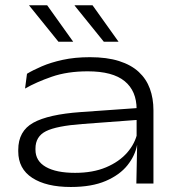

<svg xmlns="http://www.w3.org/2000/svg" viewBox="-20 -714 696 747"><path d="M510.5 0 513.5 -148.5 511.5 -163.5V-278V-289Q511.5 -360 465 -398.2Q418.5 -436.5 321.5 -436.5Q242 -436.5 181.5 -415.5Q121 -394.5 77.5 -369.5L85 -427Q108 -441 142.8 -456Q177.5 -471 224.2 -481.2Q271 -491.5 330 -491.5Q396 -491.5 443.2 -476.5Q490.5 -461.5 520 -434Q549.5 -406.5 563.2 -368.8Q577 -331 577 -285V0ZM255.5 13.5Q160 13.5 105.5 -22Q51 -57.5 51 -125V-131Q51 -204 109.5 -236.5Q168 -269 294.5 -278L520.5 -294L521.5 -248L300 -231.5Q199.5 -224 158.8 -203.5Q118 -183 118 -136V-131.5Q118 -87.5 158.5 -64.5Q199 -41.5 272 -41.5Q341.5 -41.5 392.5 -63Q443.5 -84.5 474.8 -120.2Q506 -156 515 -199.5L527.5 -151H513.5Q506 -109 476 -71.2Q446 -33.5 391.5 -10Q337 13.5 255.5 13.5ZM163.5 -693.5 264.5 -552V-551.5H207.5L93.5 -692.5V-693.5ZM340 -693.5 441 -552V-551.5H384L270.5 -692V-693.5Z"/></svg>

Font: Anek Latin Expanded Light
Style: Regular
Weight: 300
Width: 7
Designer: Yesha Goshar
Foundry: Ek Type
Version: Version 1.003